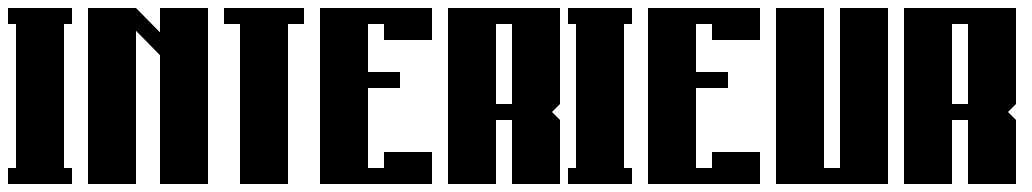

<svg xmlns="http://www.w3.org/2000/svg" viewBox="-20 -460 2580 480"><path d="M0 -440H160V-400H140V-40H160V0H0V-40H20V-400H0Z M200 -440H320L380 -379V-440H500V0H380V-322L320 -383V0H200Z M540 -440H740V-400H700V0H580V-400H540Z M780 -440H1060V-360H940V-400H900V-280H980V-240H900V-40H940V-80H1060V0H780Z M1100 -440H1380V-200L1360 -180L1380 -160V0H1260V-160H1220V0H1100ZM1220 -400V-200H1260V-400Z M1400 -440H1560V-400H1540V-40H1560V0H1400V-40H1420V-400H1400Z M1600 -440H1880V-360H1760V-400H1720V-280H1800V-240H1720V-40H1760V-80H1880V0H1600Z M1920 -440H2040V-40H2080V-440H2200V0H1920Z M2240 -440H2520V-200L2500 -180L2520 -160V0H2400V-160H2360V0H2240ZM2360 -400V-200H2400V-400Z"/></svg>

Font: SOV_poster
Style: Bold
Weight: 700
Version: Version 1.00